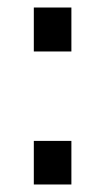

<svg xmlns="http://www.w3.org/2000/svg" viewBox="-20 -491 280 511"><path d="M70 -471H170V-354H70ZM70 -116H170V0H70Z"/></svg>

Font: HK Grotesk
Style: Regular
Weight: 400
Designer: Alfredo Marco Pradil
Foundry: Hanken Design Co.
Version: Version 3.001